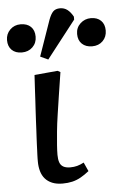

<svg xmlns="http://www.w3.org/2000/svg" viewBox="-124 -851 581 906"><g transform="rotate(-5 167.0 -398.5)"><path d="M136 14Q107 14 86.5 5.5Q66 -3 53 -18Q40 -33 34 -54Q28 -75 28 -100Q28 -106 28 -114Q28 -122 28.5 -132Q29 -142 29.5 -154.5Q30 -167 30.5 -181.5Q31 -196 32 -213.5Q33 -231 34 -251Q35 -271 36 -293Q37 -315 38.5 -339.5Q40 -364 41.5 -391Q43 -418 44.5 -447.5Q46 -477 48 -508L158 -518L171 -511Q162 -455 154.5 -405Q147 -355 140.5 -312Q134 -269 130.5 -233Q127 -197 125 -169.5Q123 -142 123 -123Q123 -102 128 -87.5Q133 -73 145.5 -66Q158 -59 178 -59Q196 -59 211 -63Q226 -67 243 -76L262 -34Q242 -18 222.5 -7Q203 4 182 9Q161 14 136 14ZM119 -575 82 -592 141 -761Q151 -788 162.5 -799.5Q174 -811 195 -811Q215 -811 230 -799.5Q245 -788 257 -766V-752ZM-2 -619Q-32 -619 -49.5 -636Q-67 -653 -67 -683Q-67 -712 -47 -732Q-27 -752 3 -752Q34 -752 51.5 -735Q69 -718 69 -688Q69 -658 49 -638.5Q29 -619 -2 -619ZM331 -619Q301 -619 283 -636Q265 -653 265 -683Q265 -713 286 -732.5Q307 -752 336 -752Q366 -752 383.5 -735Q401 -718 401 -688Q401 -658 381.5 -638.5Q362 -619 331 -619Z"/></g></svg>

Font: Literata 18pt Medium
Style: Italic
Weight: 500
Italic angle: -2°
Designer: Latin by Veronika Burian and Jose Scaglione. Greek by Irene Vlachou. Cyrillic by Vera Evstafieva
Foundry: TypeTogether
Version: Version 3.103;gftools[0.9.29]